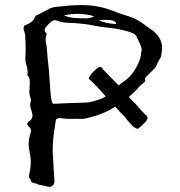

<svg xmlns="http://www.w3.org/2000/svg" viewBox="-20 -727 707 756"><path d="M437.5 -632.3Q436.5 -648.9 397.9 -648.9Q382.3 -648.9 367.7 -647.5Q398.4 -633.8 437.5 -632.3ZM319.3 -654.8Q337.9 -654.8 351.1 -663.1Q317.9 -672.4 284.7 -672.4Q258.3 -672.4 231.9 -666.5Q243.2 -661.6 251.5 -659.7Q270 -654.8 319.3 -654.8ZM196.3 -318.4Q202.6 -318.4 212.4 -319.3Q215.8 -319.8 259.3 -321.3Q321.3 -322.8 327.1 -323.7Q373 -332.5 395 -346.2L396.5 -347.2L392.1 -352.1Q361.3 -388.2 328.6 -418Q333.5 -426.3 337.6 -433.3Q341.8 -440.4 363.3 -458.5Q368.7 -463.4 373.5 -463.4Q380.9 -463.4 387.2 -452.1L447.3 -390.6Q459 -400.9 474.6 -411.6Q497.6 -428.2 515.9 -460.4Q534.2 -492.7 535.6 -516.6Q535.6 -519 536.6 -523.2Q537.6 -527.3 538.1 -530.8Q538.1 -541 523.4 -570.8Q519 -578.6 516.1 -585.4Q507.8 -599.6 456.5 -609.9Q441.4 -614.3 403.8 -618.2Q379.9 -620.6 356.9 -625Q331.5 -630.4 304.7 -633.3Q267.6 -637.2 251 -637.2Q227.5 -637.2 206.1 -645Q201.2 -647.5 196.3 -647.5Q184.1 -647.5 165 -625.5Q155.8 -615.2 155.8 -607.9Q155.8 -602.1 162.6 -596.2Q163.6 -595.2 163.6 -592.8Q159.7 -581.5 159.7 -571.3Q159.7 -563.5 161.6 -555.9Q163.6 -548.3 164.1 -540.5Q167 -497.1 172.4 -453.1Q174.3 -432.1 176.3 -399.4Q180.2 -323.7 188 -319.3Q190.4 -318.4 196.3 -318.4ZM176.3 9.3Q162.6 7.3 154.3 4.6Q146 2 130.9 0Q126.5 -4.4 116.7 -5.4Q110.4 -6.3 106 -9Q101.6 -11.7 100.6 -18.1Q99.6 -24.4 94.2 -26.4Q94.2 -40.5 96.2 -46.9Q101.1 -67.4 101.1 -88.4Q101.1 -108.9 96.2 -129.9Q92.8 -147 92.8 -158.2Q92.8 -180.2 100.1 -202.1Q102.1 -207.5 102.1 -212.4Q102.1 -220.7 94.7 -226.8Q87.4 -232.9 87.4 -239.3Q87.4 -244.1 92.3 -247.6Q107.9 -257.8 107.9 -270.5Q107.9 -280.3 103 -293.9Q98.6 -304.7 98.6 -314.5Q98.6 -321.3 101.1 -328.1Q102.1 -330.6 102.1 -333Q102.1 -335.4 101.1 -337.9Q95.7 -352.1 95.7 -366.7Q95.7 -372.6 96.4 -378.7Q97.2 -384.8 97.2 -398.9Q97.2 -411.6 96.2 -417.5Q95.2 -423.3 89.4 -429.2Q87.9 -430.2 87.9 -431.2Q88.9 -437.5 88.9 -443.8Q88.9 -456.5 84.2 -470Q79.6 -483.4 79.6 -499.5Q81.1 -518.1 81.1 -534.7Q81.1 -548.3 80.3 -561.8Q79.6 -575.2 79.1 -588.9Q78.6 -595.2 75.7 -602.1Q72.8 -610.8 72.8 -615.2Q72.8 -620.6 75.7 -626Q110.8 -639.2 116.7 -658.2Q118.2 -663.1 124 -666.5Q138.2 -672.9 177.7 -694.3Q191.9 -700.2 214.8 -701.2Q261.2 -707 302.2 -707Q360.8 -707 414.6 -688Q448.2 -674.3 484.4 -663.6Q514.2 -654.3 537.4 -637.9Q560.5 -621.6 583.5 -605Q618.2 -575.7 618.2 -540Q618.2 -532.7 616.7 -522.5Q616.2 -504.4 607.4 -491.7Q601.6 -483.9 598.9 -475.1Q596.2 -466.3 588.9 -458L560.1 -429.2Q551.3 -421.4 551.3 -416.5Q551.3 -414.6 551.8 -413.1Q552.2 -411.6 552.2 -410.6Q552.2 -405.3 545.9 -401.4Q536.1 -394.5 527.8 -384.8Q508.3 -362.8 487.3 -345.2Q500 -330.1 512.2 -319.8Q526.9 -303.7 531.2 -297.9L551.8 -275.9Q561 -271.5 561 -263.7Q561 -254.4 546.9 -241.2Q536.1 -229.5 531.2 -226.3Q526.4 -223.1 522 -219.7Q508.8 -223.1 499.5 -233.4Q477.1 -257.3 473.1 -265.6Q449.2 -288.1 433.6 -307.1Q386.2 -275.9 321.3 -261.7Q311 -258.8 300.8 -258.8L282.7 -259.3L255.9 -258.8Q239.3 -258.8 222.7 -261.2Q218.8 -262.2 215.3 -262.2Q206.5 -262.2 200.2 -256.3L195.8 -227.1Q187.5 -178.7 187.5 -129.9Q187.5 -121.1 194.3 -13.7Q194.3 -7.8 191.9 -1.7Q189.5 4.4 176.3 9.3Z"/></svg>

Font: Kurland
Style: Regular
Weight: 400
Designer: GGBot
Version: 0.22